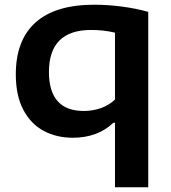

<svg xmlns="http://www.w3.org/2000/svg" viewBox="-20 -574 725 814"><path d="M467.5 -53.5H460.5Q428.5 -22.5 385 -6.2Q341.5 10 288.5 10Q220 10 165.5 -19Q111 -48 79 -108.2Q47 -168.5 47 -258.5Q47 -404 131 -479Q215 -554 379.5 -554Q437.5 -554 498 -546Q558.5 -538 608.5 -523.5V220H467.5ZM467.5 -152V-435.5Q420.5 -447 366.5 -447Q187.5 -447 187.5 -269Q187.5 -103.5 335.5 -103.5Q373 -103.5 407.2 -115.5Q441.5 -127.5 467.5 -152Z"/></svg>

Font: Encode Sans Expanded SemiBold
Style: Regular
Weight: 600
Width: 7
Designer: Multiple Designers
Foundry: Impallari Type
Version: Version 2.000